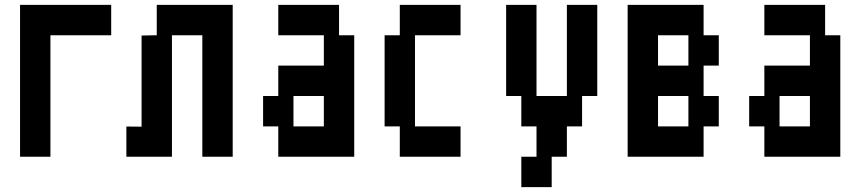

<svg xmlns="http://www.w3.org/2000/svg" viewBox="-20 -770 3540 790"><path d="M187.5 -625V-125H62.5V-750H437.5V-625Z M687.5 -625H812.5V-125H937.5V-750H625V-625L562.5 -623.8V-248.8L500 -249.4V-125H687.5Z M1125 -750H1375V-625H1437.5V-125H1125V-250H1062.5V-375H1125V-500H1312.5V-625H1125ZM1312.5 -375H1187.5V-250H1312.5Z M1625 -750H1875V-625H1687.5V-250H1875V-125H1625V-250H1562.5V-625H1625Z M2312.5 -750H2437.5V-375H2375V-250H2312.5V-125H2250V0H2125V-125H2187.5V-250H2125V-375H2062.5V-750H2187.5V-375H2312.5Z M2875 -500V-375H2937.5V-250H2875V-125H2562.5V-750H2875V-625H2937.5V-500ZM2812.5 -625H2687.5V-500H2812.5ZM2687.5 -250H2812.5V-375H2687.5Z M3125 -750H3375V-625H3437.5V-125H3125V-250H3062.5V-375H3125V-500H3312.5V-625H3125ZM3312.5 -375H3187.5V-250H3312.5Z"/></svg>

Font: Amiga Topaz Unicode Rus
Style: Regular
Weight: 400
Designer: dMG of Trueschool and Divine Stylers
Foundry: dMG of Trueschool and Divine Stylers
Version: Version 1.1